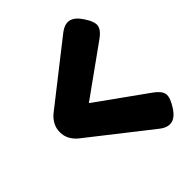

<svg xmlns="http://www.w3.org/2000/svg" viewBox="-99 -745 990 990"><g transform="rotate(45 396.0 -250.0)"><path d="M396 14Q368 14 345 1.5Q322 -11 306 -30L47 -360Q18 -397 24.5 -428Q31 -459 74 -487Q122 -519 149 -512.5Q176 -506 201 -470L396 -198L591 -470Q618 -508 644.5 -512.5Q671 -517 718 -487Q762 -459 768 -427.5Q774 -396 745 -360L486 -30Q470 -11 447.5 1.5Q425 14 396 14Z"/></g></svg>

Font: Fredoka Expanded
Style: Bold
Weight: 700
Width: 7
Designer: Ben Nathan
Foundry: Milena B. Brandão, Ben Nathan
Version: Version 2.001